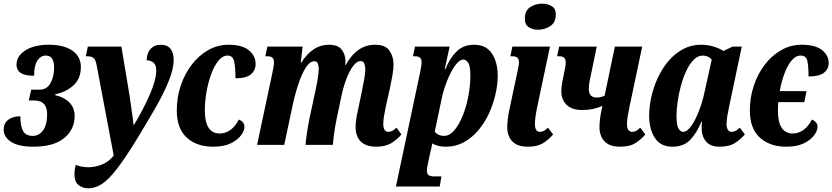

<svg xmlns="http://www.w3.org/2000/svg" viewBox="-28 -790 4539 1047"><path d="M153 10Q73 10 32.5 -16.5Q-8 -43 -8 -83Q-8 -118 17 -137Q42 -156 83 -156Q83 -104 97.5 -76.5Q112 -49 151 -49Q185 -49 207 -79.5Q229 -110 229 -167Q229 -242 160 -242H129L142 -301H188Q227 -301 247 -336Q267 -371 267 -423Q267 -452 256.5 -469.5Q246 -487 222 -487Q194 -487 176 -460Q158 -433 158 -377Q107 -377 84.5 -392.5Q62 -408 62 -437Q62 -484 110 -515Q158 -546 238 -546Q321 -546 367 -513.5Q413 -481 413 -425Q413 -360 371.5 -323.5Q330 -287 274 -276L273 -271Q320 -261 349.5 -232Q379 -203 379 -157Q379 -84 322 -37Q265 10 153 10Z M454 237Q423 237 400.5 219.5Q378 202 378 159Q378 135 385 109Q416 122 454 122Q492 122 529.5 106.5Q567 91 592 58L500 -429Q495 -460 484.5 -471.5Q474 -483 450 -483H440L451 -536H634L677 -278Q680 -256 684.5 -226Q689 -196 693.5 -164Q698 -132 701 -106Q755 -196 789.5 -275.5Q824 -355 824 -406Q824 -436 809 -448.5Q794 -461 772 -461Q772 -500 793 -523Q814 -546 848 -546Q884 -546 901.5 -524.5Q919 -503 919 -465Q919 -414 891.5 -346.5Q864 -279 818.5 -200Q773 -121 720 -34Q655 72 609.5 131Q564 190 527.5 213.5Q491 237 454 237Z M1135 10Q1045 10 990.5 -39.5Q936 -89 936 -188Q936 -257 957 -321Q978 -385 1016 -435.5Q1054 -486 1106 -516Q1158 -546 1219 -546Q1293 -546 1329.5 -515.5Q1366 -485 1366 -441Q1366 -407 1340.5 -385Q1315 -363 1256 -363Q1256 -422 1249 -454.5Q1242 -487 1213 -487Q1186 -487 1163.5 -459.5Q1141 -432 1124.5 -388Q1108 -344 1098.5 -291Q1089 -238 1089 -187Q1089 -62 1171 -62Q1201 -62 1228.5 -81.5Q1256 -101 1274 -138Q1305 -126 1305 -98Q1305 -77 1286 -51.5Q1267 -26 1229.5 -8Q1192 10 1135 10Z M2025 10Q1982 10 1957 -5Q1932 -20 1921.5 -44Q1911 -68 1911 -95Q1911 -116 1914.5 -140Q1918 -164 1924 -189L1945 -290Q1951 -319 1957.5 -354.5Q1964 -390 1964 -414Q1964 -430 1958.5 -443.5Q1953 -457 1938 -457Q1918 -457 1898 -430.5Q1878 -404 1861 -360Q1844 -316 1833 -262L1821 -205Q1809 -152 1800 -101Q1791 -50 1787 0H1638Q1642 -46 1651 -98Q1660 -150 1671 -197L1691 -290Q1699 -326 1704.5 -360Q1710 -394 1710 -415Q1710 -429 1705.5 -442.5Q1701 -456 1686 -456Q1662 -456 1640.5 -423Q1619 -390 1600.5 -335.5Q1582 -281 1568 -217L1522 0H1374L1457 -391Q1461 -412 1463.5 -426Q1466 -440 1466 -451Q1466 -483 1433 -483H1419L1430 -536H1622L1612 -447H1614Q1643 -494 1681 -520Q1719 -546 1767 -546Q1814 -546 1835 -519.5Q1856 -493 1856 -456Q1856 -448 1855 -435H1857Q1917 -546 2018 -546Q2074 -546 2096 -513.5Q2118 -481 2118 -439Q2118 -413 2112 -379Q2106 -345 2099 -312L2076 -209Q2070 -182 2066 -157Q2062 -132 2062 -113Q2062 -94 2069 -82.5Q2076 -71 2090 -71Q2112 -71 2134 -94L2161 -57Q2141 -32 2108 -11Q2075 10 2025 10Z M2131 227 2262 -391Q2266 -410 2268.5 -425.5Q2271 -441 2271 -451Q2271 -483 2237 -483H2224L2235 -536H2424L2397 -413H2401Q2423 -470 2460.5 -508Q2498 -546 2557 -546Q2623 -546 2654.5 -498Q2686 -450 2686 -378Q2686 -328 2673.5 -274Q2661 -220 2637.5 -169.5Q2614 -119 2579.5 -78.5Q2545 -38 2501 -14Q2457 10 2404 10Q2380 10 2360.5 5Q2341 0 2329 -8Q2326 13 2319 39L2308 90Q2305 103 2302.5 116.5Q2300 130 2300 140Q2300 159 2310 165.5Q2320 172 2341 172H2379L2370 227ZM2393 -49Q2423 -49 2449 -79Q2475 -109 2495 -158.5Q2515 -208 2526 -266Q2537 -324 2537 -379Q2537 -427 2526 -446Q2515 -465 2499 -465Q2477 -465 2454 -433Q2431 -401 2411 -351.5Q2391 -302 2380 -250L2343 -72Q2353 -59 2366 -54Q2379 -49 2393 -49Z M2906 -628Q2876 -628 2855 -642Q2834 -656 2834 -687Q2834 -732 2863 -751Q2892 -770 2929 -770Q2958 -770 2980.5 -756.5Q3003 -743 3003 -711Q3003 -668 2973 -648Q2943 -628 2906 -628ZM2851 10Q2808 10 2783.5 -5Q2759 -20 2748.5 -44Q2738 -68 2738 -95Q2738 -136 2749 -189L2792 -391Q2796 -410 2799 -425Q2802 -440 2802 -451Q2802 -483 2768 -483H2755L2766 -536H2971L2902 -209Q2896 -182 2892.5 -157Q2889 -132 2889 -113Q2889 -94 2895.5 -82.5Q2902 -71 2917 -71Q2939 -71 2960 -94L2988 -57Q2968 -32 2936 -11Q2904 10 2851 10Z M3147 -190Q3091 -190 3062 -218Q3033 -246 3033 -292Q3033 -311 3037 -335.5Q3041 -360 3047 -387Q3052 -410 3054.5 -424.5Q3057 -439 3057 -450Q3057 -483 3024 -483H3010L3021 -536H3226L3199 -404Q3192 -375 3187.5 -350Q3183 -325 3183 -305Q3183 -258 3226 -258Q3247 -258 3269 -268L3325 -536H3474L3405 -209Q3399 -182 3395 -157Q3391 -132 3391 -113Q3391 -71 3421 -71Q3442 -71 3463 -94L3491 -57Q3471 -32 3439 -11Q3407 10 3354 10Q3311 10 3286.5 -5Q3262 -20 3251.5 -44Q3241 -68 3241 -95Q3241 -136 3252 -189L3257 -213Q3234 -202 3206.5 -196Q3179 -190 3147 -190Z M3639 10Q3574 10 3543 -38Q3512 -86 3512 -158Q3512 -208 3524 -262Q3536 -316 3559.5 -366.5Q3583 -417 3617.5 -457.5Q3652 -498 3696.5 -522Q3741 -546 3794 -546Q3833 -546 3865.5 -535.5Q3898 -525 3917 -512L3967 -536H4017L3948 -209Q3942 -182 3938 -157Q3934 -132 3934 -113Q3934 -94 3941 -82.5Q3948 -71 3962 -71Q3984 -71 4006 -94L4034 -57Q4013 -32 3981 -11Q3949 10 3896 10Q3846 10 3822 -18.5Q3798 -47 3798 -94Q3798 -101 3798.5 -109Q3799 -117 3800 -126H3797Q3769 -60 3733.5 -25Q3698 10 3639 10ZM3698 -71Q3719 -71 3741.5 -103Q3764 -135 3783.5 -185Q3803 -235 3814 -288L3853 -464Q3842 -478 3828.5 -482.5Q3815 -487 3805 -487Q3777 -487 3754.5 -464Q3732 -441 3714.5 -403.5Q3697 -366 3685 -322Q3673 -278 3667 -234.5Q3661 -191 3661 -157Q3661 -109 3671.5 -90Q3682 -71 3698 -71Z M4260 10Q4170 10 4115.5 -39.5Q4061 -89 4061 -188Q4061 -257 4082 -321Q4103 -385 4141 -435.5Q4179 -486 4231 -516Q4283 -546 4344 -546Q4418 -546 4454.5 -517Q4491 -488 4491 -446Q4491 -414 4465.5 -393.5Q4440 -373 4381 -373Q4381 -428 4374.5 -457.5Q4368 -487 4338 -487Q4311 -487 4288.5 -460Q4266 -433 4249.5 -388.5Q4233 -344 4224 -293H4370L4358 -233H4216Q4214 -210 4214 -187Q4214 -62 4296 -62Q4326 -62 4353.5 -81.5Q4381 -101 4399 -138Q4430 -126 4430 -98Q4430 -77 4411 -51.5Q4392 -26 4354.5 -8Q4317 10 4260 10Z"/></svg>

Font: Noto Serif ExtraCondensed ExtraBold
Style: Italic
Weight: 800
Width: 2
Italic angle: -12°
Designer: Monotype Design Team
Foundry: Monotype Imaging Inc.
Version: Version 2.013